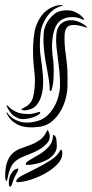

<svg xmlns="http://www.w3.org/2000/svg" viewBox="-47 -490 356 743"><path d="M123 -369Q124 -378 129 -390.5Q134 -403 142.5 -414.5Q151 -426 163 -435.5Q175 -445 190 -448Q222 -454 243 -444Q264 -434 275 -421Q279 -415 278 -414Q276 -412 271 -415Q265 -419 251.5 -422Q238 -425 222.5 -423.5Q207 -422 192.5 -414Q178 -406 169 -388Q161 -371 158 -353Q155 -335 154.5 -319.5Q154 -304 155 -293Q156 -282 156 -278Q158 -267 159.5 -250.5Q161 -234 161 -217Q161 -200 160 -183.5Q159 -167 156 -155Q155 -152 153.5 -145Q152 -138 150 -138Q145 -138 145 -145Q145 -152 145 -155Q143 -180 138 -205.5Q133 -231 128.5 -258Q124 -285 122 -312.5Q120 -340 123 -369ZM88 -171Q89 -191 84.5 -227.5Q80 -264 81 -312Q82 -337 86 -363.5Q90 -390 105 -416Q121 -444 145.5 -457.5Q170 -471 188 -470Q191 -470 194 -470Q197 -470 197 -469Q197 -467 196 -467.5Q195 -468 189 -466Q171 -461 157 -449.5Q143 -438 133 -423Q123 -408 117 -392Q111 -376 110 -363Q104 -308 111 -267Q116 -234 119 -198.5Q122 -163 116.5 -133.5Q111 -104 95.5 -84.5Q80 -65 48 -63Q45 -63 40.5 -63.5Q36 -64 36 -66Q36 -68 45 -73Q71 -85 79 -108Q87 -131 88 -171ZM-18 -53Q-4 -31 26.5 -20.5Q57 -10 99 -22Q120 -28 136 -43Q152 -58 162.5 -76.5Q173 -95 178.5 -115Q184 -135 185 -152Q186 -180 183.5 -207Q181 -234 177.5 -259.5Q174 -285 171.5 -309Q169 -333 171 -356Q173 -381 185 -394Q197 -407 214.5 -410.5Q232 -414 251 -408Q270 -402 286 -389Q290 -387 289 -384Q289 -382 287 -383Q285 -384 283 -385Q246 -397 225.5 -392Q205 -387 203 -356Q201 -320 208.5 -271.5Q216 -223 214 -164Q215 -144 209.5 -118Q204 -92 191.5 -67.5Q179 -43 158.5 -24Q138 -5 110 0Q57 8 25.5 -6Q-6 -20 -20 -49Q-22 -55 -22 -56H-21Q-21 -56 -18 -53ZM26 -53Q45 -48 72 -49Q81 -50 94 -54Q107 -58 108 -56Q111 -52 102 -46Q93 -40 79 -35.5Q65 -31 50 -29.5Q35 -28 25 -32Q6 -40 -2.5 -49.5Q-11 -59 -18 -73L-20 -77Q-22 -81 -21 -82Q-20 -83 -18 -82Q-17 -81 -17 -80Q-5 -69 3.5 -63.5Q12 -58 26 -53ZM19 163Q25 161 24 165Q23 169 21 174Q16 183 13 188.5Q10 194 8 198.5Q6 203 4 208.5Q2 214 -1 224Q-3 229 -4.5 230Q-6 231 -7 232Q-10 234 -11.5 229Q-13 224 -13 216Q-13 210 -11.5 202Q-10 194 -6 186Q-2 178 4 171.5Q10 165 19 163ZM-18 202Q-21 211 -22 211Q-24 211 -25.5 205Q-27 199 -27 194Q-27 156 -18.5 134.5Q-10 113 4.5 101Q19 89 37 83Q55 77 73 70Q91 63 107.5 51.5Q124 40 135 16Q137 11 140 17Q143 23 145 32Q148 50 135.5 64Q123 78 105 88.5Q87 99 67 106.5Q47 114 34 120Q7 133 -3.5 154.5Q-14 176 -18 202ZM16 211Q16 201 39 189Q62 177 91.5 162.5Q121 148 149 130Q177 112 187 90H189Q193 90 193.5 96Q194 102 194 104Q194 126 174.5 146Q155 166 127 181.5Q99 197 69.5 206Q40 215 20 215Q16 215 16 211ZM53 143Q55 136 71.5 127Q88 118 107.5 106Q127 94 142.5 76.5Q158 59 158 35Q158 32 158.5 32Q159 32 164 34Q170 39 171.5 52.5Q173 66 173 74Q173 92 162 106Q151 120 134 129Q117 138 97 143Q77 148 60 148Q58 148 55 147.5Q52 147 53 143Z"/></svg>

Font: mr_AkronimG
Style: Regular
Weight: 400
Version: Version 1.002 April 14, 2020